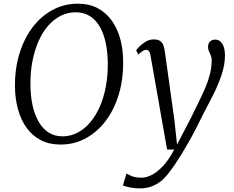

<svg xmlns="http://www.w3.org/2000/svg" viewBox="-20 -773 1268 1040"><path d="M308 10Q247.5 10 201.8 -13.5Q156 -37 125 -79.5Q94 -122 78 -179Q62 -236 61 -302.5Q60 -399.5 85 -481.5Q110 -563.5 156 -624.5Q202 -685.5 264.8 -719.2Q327.5 -753 401.5 -753Q463 -753 508.8 -728.8Q554.5 -704.5 585 -662Q615.5 -619.5 631 -563.2Q646.5 -507 647 -442.5Q648.5 -346.5 624.2 -264.2Q600 -182 554.2 -120.5Q508.5 -59 445.8 -24.5Q383 10 308 10ZM319 -34.5Q361.5 -34.5 399.2 -54Q437 -73.5 467.5 -109Q498 -144.5 520 -194Q542 -243.5 553.2 -303.8Q564.5 -364 564 -432Q563 -494 551.8 -544.5Q540.5 -595 518.8 -631.2Q497 -667.5 464.8 -687Q432.5 -706.5 389.5 -706.5Q347 -706.5 309.2 -687.5Q271.5 -668.5 241 -633.8Q210.5 -599 188.8 -549.8Q167 -500.5 155.5 -440.5Q144 -380.5 145 -312Q145.5 -249.5 157.2 -198.5Q169 -147.5 191 -110.8Q213 -74 245 -54.2Q277 -34.5 319 -34.5ZM796 -468.5Q792.5 -489.5 786.5 -496.2Q780.5 -503 772 -503Q762 -503 752.2 -496.5Q742.5 -490 729 -477L717.5 -501Q722 -508 736.2 -522Q750.5 -536 770.2 -547.8Q790 -559.5 812.5 -559.5Q835 -559.5 847 -551Q859 -542.5 864.8 -527.5Q870.5 -512.5 873 -492.5Q879.5 -446.5 886 -400.2Q892.5 -354 898.8 -308Q905 -262 911.5 -216Q918 -170 924.5 -124L939 10L1015 -136Q1037 -181.5 1057 -221.8Q1077 -262 1092.8 -299.2Q1108.5 -336.5 1117.5 -372.8Q1126.5 -409 1126.5 -447Q1126.5 -462.5 1121.5 -473.8Q1116.5 -485 1111.8 -495.2Q1107 -505.5 1107 -517.5Q1107 -538.5 1118 -548.5Q1129 -558.5 1145 -558.5Q1162 -558.5 1173.8 -548.2Q1185.5 -538 1192 -518.8Q1198.5 -499.5 1198.5 -472Q1198.5 -421.5 1179.8 -366.2Q1161 -311 1134 -257.5Q1107 -204 1082.5 -158.5Q1061.5 -115 1041 -75.5Q1020.5 -36 1001 -1.8Q981.5 32.5 963.8 61.5Q946 90.5 930.5 113.5Q915 136.5 902 153Q887 175.5 864.5 197.2Q842 219 810.2 233.2Q778.5 247.5 736 247.5Q714 247.5 687.5 243Q661 238.5 646 231L665 167Q673.5 172.5 693.8 181Q714 189.5 747 189.5Q773 189.5 803 174Q833 158.5 864.2 125Q895.5 91.5 923.5 37H885Z"/></svg>

Font: Merriweather 36pt Light
Style: Italic
Weight: 300
Italic angle: -7.8°
Version: Version 2.101